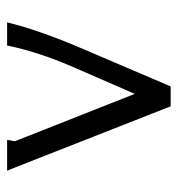

<svg xmlns="http://www.w3.org/2000/svg" viewBox="-0 -497 500 540"><g transform="rotate(-90 250.0 -227.0)"><path d="M50 -432 40 -457H126Q126 -450 124.5 -444.5Q123 -439 123 -435Q123 -433 124 -432L256 -98L330 -268Q354 -323 369 -370Q384 -417 392 -457H457Q437 -373 388 -257L277 3H221Z"/></g></svg>

Font: Inconsolata
Style: Regular
Weight: 400
Designer: Raph Levien, Kirill Tkachev
Foundry: Cyreal
Version: Version 1.013